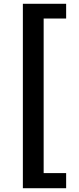

<svg xmlns="http://www.w3.org/2000/svg" viewBox="-20 -823 418 1016"><path d="M101 173V-803H330V-725H211V93H330V173Z"/></svg>

Font: Swei Fan Sans CJK TC
Style: Bold
Weight: 700
Version: Version 2.130